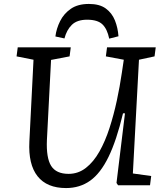

<svg xmlns="http://www.w3.org/2000/svg" viewBox="-20 -940 839 974"><path d="M654 -60 747 -47 741 0H579L571 -12L614 -365H604Q571 -227 530.5 -144Q490 -61 437.5 -23.5Q385 14 315 14Q218 14 170.5 -46Q123 -106 129 -222L150 -637L64 -654L70 -700H339L333 -654L239 -636L218 -230Q214 -139 239.5 -98.5Q265 -58 328 -58Q377 -58 416 -88.5Q455 -119 484.5 -171.5Q514 -224 535.5 -290.5Q557 -357 572.5 -429Q588 -501 598 -570L608 -637L517 -654L523 -700H770L764 -654L685 -637ZM534 -744Q524 -793 499.5 -816.5Q475 -840 422 -840Q371 -840 344.5 -814Q318 -788 307 -745L261 -755Q266 -795 285 -833Q304 -871 339.5 -895.5Q375 -920 431 -920Q485 -920 516.5 -897Q548 -874 563 -836.5Q578 -799 581 -756Z"/></svg>

Font: Literata 7pt
Style: Italic
Weight: 400
Italic angle: -2°
Designer: Latin by Veronika Burian and Jose Scaglione. Greek by Irene Vlachou. Cyrillic by Vera Evstafieva
Foundry: TypeTogether
Version: Version 3.002